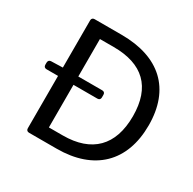

<svg xmlns="http://www.w3.org/2000/svg" viewBox="-141 -770 920 915"><g transform="rotate(30 319.0 -312.5)"><path d="M276.4 -625H127.9C118.2 -625 112.3 -619.1 112.3 -609.4V-349.6L48.8 -347.7C39.1 -347.7 33.2 -340.8 33.2 -331.1V-319.3C33.2 -309.6 39.1 -303.7 48.8 -303.7H112.3V-15.6C112.3 -5.9 118.2 0 127.9 0H280.3C485.4 0 604.5 -115.2 604.5 -315.4C604.5 -515.6 485.4 -625 276.4 -625ZM273.4 -69.3H197.3V-303.7H329.1C338.9 -303.7 344.7 -309.6 344.7 -319.3V-334C344.7 -343.8 338.9 -349.6 329.1 -349.6H197.3V-555.7H273.4C432.6 -555.7 517.6 -476.6 517.6 -315.4C517.6 -154.3 432.6 -69.3 273.4 -69.3Z"/></g></svg>

Font: Ed Sans Neue
Style: Regular
Weight: 400
Designer: Stephen Hutchings
Version: Version 1.004;PS 001.004;hotconv 1.0.88;makeotf.lib2.5.64775